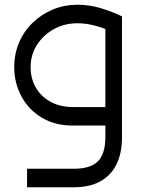

<svg xmlns="http://www.w3.org/2000/svg" viewBox="-20 -529 598 809"><path d="M94 260V182H292Q362 182 393 150Q424 118 424 49V-460H494V49Q494 117 470.5 164Q447 211 402 235.5Q357 260 292 260ZM286 0Q212 0 156.5 -33Q101 -66 70.5 -122.5Q40 -179 40 -246Q40 -302 60.5 -350Q81 -398 118 -433.5Q155 -469 203 -489Q251 -509 307 -509Q358 -509 406.5 -494Q455 -479 494 -460L463 -390Q377 -431 307 -431Q251 -431 206.5 -406Q162 -381 135.5 -339.5Q109 -298 109 -246Q109 -197 131.5 -159Q154 -121 194 -99.5Q234 -78 286 -78H461V0Z"/></svg>

Font: Alexandria Light
Style: Regular
Weight: 300
Designer: Mohamed Gaber
Foundry: Kief Type Foundry
Version: Version 5.100